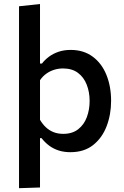

<svg xmlns="http://www.w3.org/2000/svg" viewBox="-20 -764 632 979"><path d="M77 195.5Q77 141 77 88.2Q77 35.5 77 -26V-493.5Q77 -556 77 -615.2Q77 -674.5 77 -732L184 -743.5Q184 -684 184 -622.5Q184 -561 184 -493.5V-440H194Q208 -458.5 229.2 -474.5Q250.5 -490.5 278.5 -500Q306.5 -509.5 340.5 -509.5Q406 -509.5 452.2 -475.5Q498.5 -441.5 522.5 -382.5Q546.5 -323.5 546.5 -250Q546.5 -180.5 523.8 -120.8Q501 -61 455 -24.5Q409 12 339 12Q306.5 12 279.8 3.5Q253 -5 231.2 -21Q209.5 -37 192 -59.5H184V-20.5Q184 37 184 87.2Q184 137.5 184 192ZM302.5 -81.5Q349 -81.5 379 -105.2Q409 -129 423 -167.2Q437 -205.5 437 -249Q437 -294.5 422.2 -332.2Q407.5 -370 377.5 -392.5Q347.5 -415 301 -415Q278 -415 256.2 -408.2Q234.5 -401.5 216 -388.2Q197.5 -375 184 -355V-153Q197 -131 214 -115Q231 -99 253 -90.2Q275 -81.5 302.5 -81.5Z"/></svg>

Font: Commissioner Thin Medium
Style: Regular
Weight: 500
Version: Version 1.000